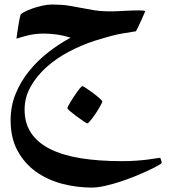

<svg xmlns="http://www.w3.org/2000/svg" viewBox="-20 -351 777 865"><path d="M708.5 382.3Q708.5 385.7 691.9 395Q675.3 404.3 648.9 416.7Q622.6 429.2 588.9 442.9Q555.2 456.5 520 468Q484.9 479.5 451.7 486.8Q418.5 494.1 393.1 494.1Q326.2 494.1 260.7 477.1Q195.3 460 143.3 423.3Q91.3 386.7 59.6 329.1Q27.8 271.5 27.8 190.9Q27.8 127 50.5 71.3Q73.2 15.6 111.3 -31.2Q149.4 -78.1 197.8 -115.7Q246.1 -153.3 297.9 -181.2Q263.2 -191.9 233.2 -195.8Q203.1 -199.7 178.7 -199.7Q138.2 -199.7 106.4 -191.7Q74.7 -183.6 54.2 -176.8Q54.2 -179.2 56.4 -194.3Q58.6 -209.5 61.5 -227.8Q64.5 -246.1 67.4 -262.2Q70.3 -278.3 71.8 -282.2Q72.3 -287.6 87.4 -295.9Q102.5 -304.2 123.8 -312Q145 -319.8 169.2 -325.2Q193.4 -330.6 213.4 -330.6Q257.8 -330.6 288.3 -325.7Q318.8 -320.8 346.9 -315.2Q375 -309.6 405.8 -304.7Q436.5 -299.8 481.4 -299.8Q503.4 -299.8 537.6 -302Q571.8 -304.2 608.4 -304.2Q619.1 -304.2 626.5 -303.2Q633.8 -302.2 633.8 -300.8Q633.8 -298.8 627.4 -284.4Q621.1 -270 613.8 -253.7Q606.4 -237.3 599.6 -223.6Q592.8 -210 591.8 -210Q555.7 -204.6 528.8 -199.7Q502 -194.8 481.4 -189.2Q460.9 -183.6 443.8 -178.5Q426.8 -173.3 410.2 -168.5Q349.1 -148.9 291.5 -118.7Q233.9 -88.4 189.5 -48.6Q145 -8.8 117.9 39.6Q90.8 87.9 90.8 143.1Q90.8 204.1 120.1 248Q149.4 292 205.6 320.3Q261.7 348.6 343.5 361.8Q425.3 375 530.3 375Q564.9 375 594.7 372.8Q624.5 370.6 647 367.7Q669.4 364.7 683.3 362.3Q697.3 359.9 701.2 359.9Q701.7 359.9 703.1 363Q704.6 366.2 705.8 370.4Q707 374.5 707.8 378.2Q708.5 381.8 708.5 382.3ZM440.9 106.4Q440.9 108.9 436.8 116.9Q432.6 125 426.3 136Q419.9 147 411.9 159.2Q403.8 171.4 396.2 181.4Q388.7 191.4 382.3 198.2Q376 205.1 373.5 205.1Q371.6 205.1 356.9 195.6Q342.3 186 326.2 174.1Q310.1 162.1 296.9 150.9Q283.7 139.6 283.7 136.7Q283.7 134.3 287.8 125.7Q292 117.2 298.8 106.2Q305.7 95.2 313.7 83Q321.8 70.8 329.1 60.8Q336.4 50.8 342.3 43.9Q348.1 37.1 350.6 37.1Q354.5 37.1 369.1 46.9Q383.8 56.6 399.9 68.6Q416 80.6 428.5 91.8Q440.9 103 440.9 106.4Z"/></svg>

Font: Accordance
Style: Bold
Weight: 700
Version: Version 1.2 (build January 31, 2020) Miklal Software Solutio